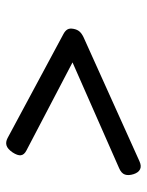

<svg xmlns="http://www.w3.org/2000/svg" viewBox="55 -604 489 640"><g transform="rotate(90 300.0 -284.5)"><path d="M482.4 -127.4Q496.6 -120.1 498 -109.1Q499.5 -98.1 488.3 -81.1Q477.1 -64.9 465.6 -61.3Q454.1 -57.6 440.4 -64.9L93.8 -251Q83 -256.8 78.6 -264.4Q74.2 -272 76.7 -284.7Q79.1 -297.4 85.9 -304.9Q92.8 -312.5 105.5 -318.4L518.1 -504.4Q534.2 -511.7 544.9 -506.3Q555.7 -501 561 -484.9Q566.4 -467.8 562.3 -455.8Q558.1 -443.8 541 -436.5L188.5 -281.2Z"/></g></svg>

Font: Courier Prime
Style: Italic
Weight: 400
Monospace: yes
Designer: Alan Dague-Greene
Foundry: Quote-Unquote Apps
Version: Version 1.202